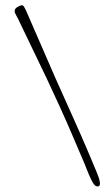

<svg xmlns="http://www.w3.org/2000/svg" viewBox="-20 -629 390 710"><path d="M183.6 -343.3Q197.8 -311 240.5 -216.3Q283.2 -121.6 305.2 -69.3Q344.2 22 346.7 32.7Q349.6 44.4 349.6 49.3Q349.6 60.5 341.3 60.5Q340.3 60.5 336.4 59.6Q332 58.6 326.9 51.8Q321.8 44.9 316.7 34.2Q311.5 23.4 307.6 13.9Q303.7 4.4 299.3 -6.6Q294.9 -17.6 293.9 -20.5L249.5 -124.5Q228 -175.3 199 -239Q169.9 -302.7 153.3 -337.6Q136.7 -372.6 95.7 -457.5Q54.7 -542.5 46.9 -559.1Q44.9 -563 41.3 -569.6Q37.6 -576.2 35.9 -580.3Q34.2 -584.5 34.2 -588.4Q34.2 -597.2 44.4 -603Q55.2 -609.4 60.5 -609.4Q65.4 -609.4 68.1 -605.5Q70.8 -601.6 75.7 -591.3Q96.7 -544.4 134 -457.5Q171.4 -370.6 183.6 -343.3Z"/></svg>

Font: Sintesa 4
Style: 4
Weight: 400
Version: Version 001.000